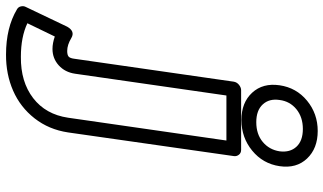

<svg xmlns="http://www.w3.org/2000/svg" viewBox="-518 -626 1095 650"><g transform="rotate(90 30.0 -300.5)"><path d="M-272 160.2 -205.1 20Q-189.5 -7.3 -167 5.9Q-143.6 20 -123 20Q-109.4 20 -103.8 15.1Q-98.1 10.3 -96.2 -6.8L-19 -543.9Q-17.1 -554.7 -8.1 -561.8Q1 -568.8 9.8 -568.8H211.9Q222.7 -568.8 228.5 -561Q234.4 -553.2 232.9 -543.9L152.8 17.1Q143.1 82 105.2 130.4Q67.4 178.7 11.5 203.1Q-44.4 227.5 -110.8 227.1Q-202.1 227.1 -264.2 189.9Q-272 185.5 -273.9 176.5Q-275.9 167.5 -272 160.2ZM-216.8 154.8Q-170.4 176.8 -103 176.8Q-18.6 177.7 36.6 135.3Q91.8 92.8 103 17.1L180.2 -519H27.8L-45.9 -6.8Q-50.8 27.3 -74.2 48.6Q-97.7 69.8 -129.9 69.8Q-149.4 69.8 -171.9 62ZM147.9 -828.1Q207 -828.1 241.2 -792Q275.4 -755.9 267.1 -699.2Q258.8 -642.6 214.4 -606.2Q169.9 -569.8 110.8 -569.8Q51.8 -569.8 18.3 -606.2Q-15.1 -642.6 -6.8 -699.2Q1.5 -755.9 45.4 -792Q89.4 -828.1 147.9 -828.1ZM43 -699.2Q37.6 -664.1 57.9 -642.1Q78.1 -620.1 118.2 -620.1Q158.7 -620.1 185.1 -642.1Q211.4 -664.1 216.8 -699.2Q221.2 -734.4 201.2 -756.1Q181.2 -777.8 141.1 -777.8Q101.1 -777.8 74.2 -755.9Q47.4 -733.9 43 -699.2Z"/></g></svg>

Font: Trueno ExtraBold Outline
Style: Italic
Weight: 800
Width: 6
Designer: Julieta Ulanovsky
Foundry: Julieta Ulanovsky
Version: Version 3.001b | FøM Fix